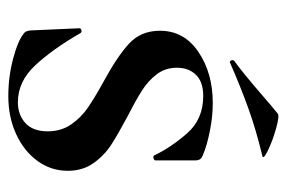

<svg xmlns="http://www.w3.org/2000/svg" viewBox="-134 -544 690 462"><g transform="rotate(90 211.0 -313.0)"><path d="M258 -276Q303 -252 328.5 -235.5Q354 -219 372.5 -193Q391 -167 391 -131Q391 -91 367.5 -58.5Q344 -26 303 -7Q262 12 211 12Q165 12 121.5 0.5Q78 -11 61 -25Q53 -30 53 -46L48 -159Q48 -163 53 -164Q58 -165 60 -161Q98 -95 137 -53Q176 -11 226 -11Q256 -11 276 -29Q296 -47 296 -83Q296 -115 279.5 -139Q263 -163 239 -179.5Q215 -196 175 -218Q116 -250 85 -278.5Q54 -307 54 -353Q54 -411 105 -445.5Q156 -480 228 -480Q260 -480 295 -473Q330 -466 351 -457Q360 -454 363 -449.5Q366 -445 366 -437V-342Q366 -339 361 -337.5Q356 -336 354 -339Q335 -379 301 -418Q267 -457 211 -457Q177 -457 160 -439.5Q143 -422 143 -394Q143 -366 158.5 -345.5Q174 -325 196.5 -310.5Q219 -296 258 -276ZM130 -521Q126 -521 125 -525.5Q124 -530 127 -532Q156 -553 208 -598Q238 -624 253 -636Q258 -641 288.5 -632.5Q319 -624 342.5 -612.5Q366 -601 354 -599Q292 -584 240.5 -565.5Q189 -547 132 -522Z"/></g></svg>

Font: Cormorant Unicase
Style: Bold
Weight: 700
Designer: Christian Thalmann (Catharsis Fonts)
Foundry: Catharsis Fonts
Version: Version 4.000